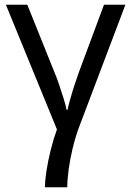

<svg xmlns="http://www.w3.org/2000/svg" viewBox="-20 -556 558 816"><path d="M513 -536 315 -13Q300 28 289 73.5Q278 119 272 162.5Q266 206 266 240H171Q171 212 177.5 170Q184 128 195.5 81.5Q207 35 222 -6L5 -536H96L209 -255Q220 -229 231 -197Q242 -165 251 -135.5Q260 -106 263 -89H267Q270 -105 278.5 -135Q287 -165 297.5 -197Q308 -229 316 -251L422 -536Z"/></svg>

Font: Noto Sans
Style: Regular
Weight: 400
Designer: Monotype Design Team
Foundry: Monotype Imaging Inc.
Version: Version 1.902